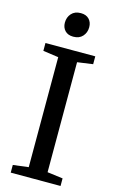

<svg xmlns="http://www.w3.org/2000/svg" viewBox="-142 -1009 642 1063"><g transform="rotate(15 179.0 -477.0)"><path d="M36 -44 124.5 -55V-685.5L36 -698V-743H321.5V-698L232.5 -685.5V-55L321.5 -43.5V0H36ZM174.5 -816.5Q144.5 -816.5 127.5 -834.2Q110.5 -852 110.5 -880Q110.5 -911 129.5 -932.2Q148.5 -953.5 182.5 -953.5H183.5Q213.5 -953.5 230.5 -935.8Q247.5 -918 247.5 -890Q247.5 -859 228.5 -837.8Q209.5 -816.5 175.5 -816.5Z"/></g></svg>

Font: Merriweather 12pt
Style: Regular
Weight: 400
Designer: Eben Sorkin
Foundry: Eben Sorkin
Version: Version 2.100